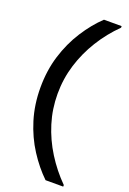

<svg xmlns="http://www.w3.org/2000/svg" viewBox="-173 -854 697 1041"><g transform="rotate(20 175.0 -333.0)"><path d="M236 130Q182 78 136.5 7.5Q91 -63 64.5 -149Q38 -235 38 -333Q38 -432 64.5 -517.5Q91 -603 136.5 -674Q182 -745 236 -796H338V-787Q277 -727 232 -654.5Q187 -582 162 -501Q137 -420 137 -333Q137 -246 162 -165Q187 -84 232.5 -11.5Q278 61 338 121V130Z"/></g></svg>

Font: DM Sans 36pt Medium
Style: Regular
Weight: 500
Designer: Colophon Foundry, Jonny Pinhorn
Foundry: Colophon Foundry
Version: Version 4.004;gftools[0.9.30]